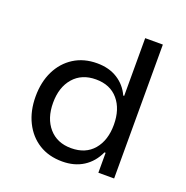

<svg xmlns="http://www.w3.org/2000/svg" viewBox="-128 -823 921 950"><g transform="rotate(20 333.0 -348.0)"><path d="M299 9Q228 9 176 -23.5Q124 -56 95 -114.5Q66 -173 66 -249Q66 -325 94.5 -383Q123 -441 175 -474Q227 -507 297 -507Q360 -507 405 -478.5Q450 -450 472 -401H477V-705H570V0H487V-105H481Q456 -50 409.5 -20.5Q363 9 299 9ZM318 -68Q394 -68 436 -117.5Q478 -167 478 -249Q478 -331 436 -380.5Q394 -430 319 -430Q244 -430 201 -380.5Q158 -331 158 -249Q158 -167 201 -117.5Q244 -68 318 -68Z"/></g></svg>

Font: Nunito Sans 6pt
Style: Regular
Weight: 400
Version: Version 3.101;gftools[0.9.27]